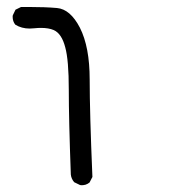

<svg xmlns="http://www.w3.org/2000/svg" viewBox="-20 -426 540 556"><path d="M227.5 108.9Q233.9 106.9 239.3 102.5L247.6 86.4Q239.7 -101.1 239.7 -195.6Q239.7 -290 211.4 -345.7Q183.6 -399.4 145 -402.8Q110.8 -405.8 63.5 -405.8Q52.7 -405.8 41 -405.8L24.9 -397.9L17.1 -381.8Q16.6 -379.9 16.6 -377.9Q16.6 -363.8 24.4 -354.5Q42.5 -343.3 65.9 -343.3Q71.8 -343.3 80.6 -344.2Q89.4 -345.2 98.6 -345.2Q121.1 -345.2 135.7 -338.9Q158.7 -328.6 168.9 -289.1Q179.2 -252 179.2 -166Q179.2 -81.1 185.1 79.6Q186.5 91.8 194.8 101.6L211.9 109.9Q213.9 110.4 216.1 110.4Q218.3 110.4 221.2 110.1Q224.1 109.9 227.5 108.9Z"/></svg>

Font: Bakudai
Style: ExtraLight
Weight: 200
Version: Version 1.48